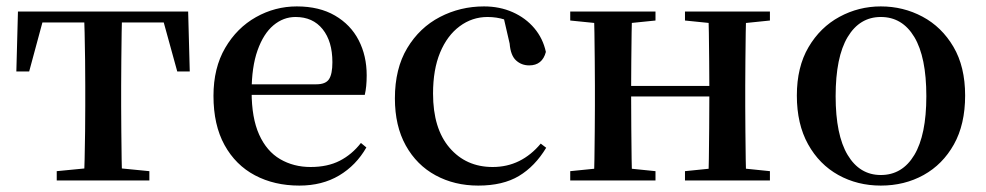

<svg xmlns="http://www.w3.org/2000/svg" viewBox="-20 -563 3075 599"><path d="M31 -340 36 -527H567L572 -340H533L482 -525L538 -493H65L121 -525L71 -340ZM157 0V-29L270 -40H334L446 -29V0ZM242 0Q243 -25 244 -66.5Q245 -108 245.5 -153Q246 -198 246 -232V-296Q246 -330 245.5 -374.5Q245 -419 244 -461Q243 -503 242 -527H361Q360 -503 359.5 -461Q359 -419 358.5 -374.5Q358 -330 358 -296V-232Q358 -198 358.5 -153Q359 -108 359.5 -66.5Q360 -25 361 0Z M914 16Q836 16 775.5 -16Q715 -48 680.5 -110.5Q646 -173 646 -264Q646 -351 682.5 -413.5Q719 -476 778.5 -509.5Q838 -543 906 -543Q976 -543 1025 -514.5Q1074 -486 1099 -437.5Q1124 -389 1124 -328Q1124 -292 1118 -267H696V-300H967Q996 -300 1006.5 -316Q1017 -332 1017 -369Q1017 -434 986.5 -472Q956 -510 902 -510Q864 -510 833 -484Q802 -458 783.5 -406Q765 -354 765 -277Q765 -195 788.5 -143Q812 -91 854 -66.5Q896 -42 949 -42Q1002 -42 1040 -61.5Q1078 -81 1106 -117L1123 -103Q1091 -47 1038 -15.5Q985 16 914 16Z M1472 16Q1398 16 1339 -16Q1280 -48 1246 -109Q1212 -170 1212 -256Q1212 -349 1250.5 -413Q1289 -477 1352.5 -510Q1416 -543 1490 -543Q1539 -543 1579.5 -525Q1620 -507 1647 -475Q1674 -443 1683 -401Q1672 -359 1631 -359Q1607 -359 1590 -374.5Q1573 -390 1570 -427L1549 -518L1609 -476Q1580 -494 1554.5 -502Q1529 -510 1501 -510Q1453 -510 1414 -481Q1375 -452 1353 -399Q1331 -346 1331 -271Q1331 -162 1382.5 -102Q1434 -42 1517 -42Q1562 -42 1599.5 -60.5Q1637 -79 1667 -115L1684 -102Q1649 -44 1599 -14Q1549 16 1472 16Z M1832 0Q1834 -25 1834.5 -66.5Q1835 -108 1835.5 -153Q1836 -198 1836 -232V-296Q1836 -330 1835.5 -374.5Q1835 -419 1834.5 -461Q1834 -503 1832 -527H1952Q1951 -503 1950.5 -460.5Q1950 -418 1949.5 -371.5Q1949 -325 1949 -287V-266Q1949 -215 1949.5 -163Q1950 -111 1950.5 -68Q1951 -25 1952 0ZM2189 0Q2191 -25 2191.5 -68Q2192 -111 2192.5 -163Q2193 -215 2193 -266V-287Q2193 -325 2192.5 -371.5Q2192 -418 2191.5 -460.5Q2191 -503 2189 -527H2308Q2307 -503 2306.5 -461Q2306 -419 2305.5 -374.5Q2305 -330 2305 -296V-232Q2305 -198 2305.5 -153Q2306 -108 2306.5 -66.5Q2307 -25 2308 0ZM1759 0V-29L1868 -40H1917L2025 -29V0ZM1759 -499V-527H2025V-499L1917 -488H1868ZM2117 0V-29L2225 -40H2275L2382 -29V0ZM2117 -499V-527H2382V-499L2275 -488H2225ZM1892 -262V-295H2249V-262Z M2728 16Q2655 16 2595.5 -17Q2536 -50 2501 -113Q2466 -176 2466 -265Q2466 -354 2502.5 -416Q2539 -478 2599 -510.5Q2659 -543 2728 -543Q2798 -543 2858 -511Q2918 -479 2954.5 -417Q2991 -355 2991 -265Q2991 -175 2956 -112.5Q2921 -50 2861.5 -17Q2802 16 2728 16ZM2728 -17Q2795 -17 2832.5 -79.5Q2870 -142 2870 -263Q2870 -385 2832.5 -447.5Q2795 -510 2728 -510Q2662 -510 2624.5 -447.5Q2587 -385 2587 -263Q2587 -142 2624.5 -79.5Q2662 -17 2728 -17Z"/></svg>

Font: Noto Serif KR SemiBold
Style: Regular
Weight: 600
Designer: Ryoko NISHIZUKA 西塚涼子 (kana & ideographs); Frank Grießhammer (Latin, Greek & Cyrillic); Wenlong ZHANG 张文龙 (bopomofo); San
Foundry: Adobe
Version: Version 2.003-H1;hotconv 1.1.1;makeotfexe 2.6.0